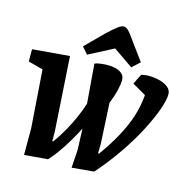

<svg xmlns="http://www.w3.org/2000/svg" viewBox="-111 -823 917 940"><g transform="rotate(15 348.0 -353.0)"><path d="M93 14V-122L72 -414L-3 -434V-496L185 -512L209 -134V-87H214Q240 -123 261 -160.5Q282 -198 298.5 -235.5Q315 -273 326 -308L310 -507Q320 -512 340 -514.5Q360 -517 380 -517Q396 -517 415 -512.5Q434 -508 448 -496.5Q462 -485 462 -462Q462 -445 454.5 -412.5Q447 -380 431 -341L442 -135L441 -87H446Q491 -150 520.5 -204.5Q550 -259 567 -311.5Q584 -364 589 -422L520 -462L545 -513Q566 -519 592 -518Q618 -517 642.5 -510Q667 -503 683 -489.5Q699 -476 699 -455Q699 -426 681 -375.5Q663 -325 630 -261.5Q597 -198 550 -129.5Q503 -61 446 4L334 14L340 -77L336 -185Q310 -133 276.5 -81Q243 -29 212 4ZM489 -536 389 -605 264 -540 234 -574 325 -665Q355 -693 373 -706.5Q391 -720 402 -720Q415 -720 427.5 -707Q440 -694 457 -669L528 -572Z"/></g></svg>

Font: Faustina Light
Style: Bold Italic
Weight: 700
Italic angle: -8°
Version: Version 1.200